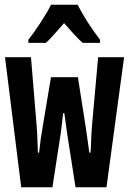

<svg xmlns="http://www.w3.org/2000/svg" viewBox="-20 -786 541 806"><path d="M173 -606Q188 -620 207.5 -642Q227 -664 249 -689Q271 -664 290 -643Q309 -622 327 -606H400V-619Q342 -695 306 -766H194Q180 -737 151.5 -693Q123 -649 99 -619V-606ZM200 0 235 -226Q238 -247 240 -266.5Q242 -286 245 -311H250Q256 -264 262 -225L297 0H427L501 -546H392L367 -268Q364 -236 363 -204Q362 -172 360 -145H355Q351 -173 346.5 -206.5Q342 -240 337 -271L307 -462H194L162 -271Q150 -204 144 -145H139Q138 -174 137 -204Q136 -234 133 -268L110 -546H1L69 0Z"/></svg>

Font: Noto Sans Mono UI Condensed
Style: Bold
Weight: 700
Width: 3
Designer: Monotype Design team
Foundry: Monotype Imaging Inc.
Version: 1.000